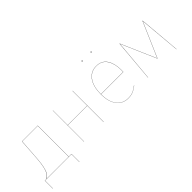

<svg xmlns="http://www.w3.org/2000/svg" viewBox="16 -1406 2253 2253"><g transform="rotate(-45 1142.0 -280.0)"><path d="M458 -2V131H456V0H17V131H15V-2H42Q70 -20 87.5 -47.5Q105 -75 116.5 -126.5Q128 -178 134 -266L151 -517H413V-2ZM411 -515H153L136 -266Q130 -179 119 -127.5Q108 -76 91 -48Q74 -20 46 -2H411Z M989 -271H665V0H663V-517H665V-273H989V-517H991V0H989Z M1568 -252H1198Q1198 -129 1250.5 -61Q1303 7 1392 7Q1439 7 1474 -7.5Q1509 -22 1545 -52L1546 -50Q1509 -20 1474 -5.5Q1439 9 1392 9Q1302 9 1249 -60Q1196 -129 1196 -253Q1196 -382 1248.5 -454.5Q1301 -527 1392 -527Q1480 -527 1524.5 -461.5Q1569 -396 1569 -288Q1569 -266 1568 -252ZM1567 -288Q1567 -394 1523 -459.5Q1479 -525 1392 -525Q1302 -525 1250 -453Q1198 -381 1198 -254H1566Q1567 -267 1567 -288ZM1323 -685Q1323 -679 1317 -679Q1311 -679 1311 -685Q1311 -691 1317 -691Q1323 -691 1323 -685ZM1472 -685Q1472 -679 1466 -679Q1460 -679 1460 -685Q1460 -691 1466 -691Q1472 -691 1472 -685Z M2199 0H2197L2155 -478L2152 -514L1964 -81H1962L1773 -514L1770 -478L1728 0H1726L1771 -517H1774L1963 -84L2151 -517H2154Z"/></g></svg>

Font: FiraGO Two
Style: Regular
Weight: 100
Designer: bBox Type
Foundry: bBox Type GmbH
Version: Version 1.001